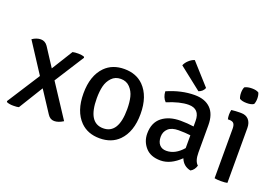

<svg xmlns="http://www.w3.org/2000/svg" viewBox="-101 -1038 1953 1353"><g transform="rotate(20 876.0 -361.0)"><path d="M332 -493Q348 -497 374 -497Q400 -497 419 -490L422 -483L281 -262L443 -15Q407 8 376 8Q345 8 326 -22L222 -181L110 1Q98 5 68.5 5Q39 5 20 -3L16 -10L174 -256L29 -479Q61 -501 93 -501Q125 -501 145 -472L234 -335Z M862 -451Q932 -380 932 -246.5Q932 -113 862 -42Q807 13 718 13Q629 13 574 -42Q504 -113 504 -246.5Q504 -380 574 -451Q629 -506 718 -506Q807 -506 862 -451ZM604 -246Q604 -62 718 -62Q832 -62 832 -246Q832 -298 822.5 -337Q813 -376 786.5 -404Q760 -432 718 -432Q676 -432 649.5 -404Q623 -376 613.5 -337Q604 -298 604 -246Z M1436 -43Q1426 -8 1398 7Q1343 -4 1322 -57Q1250 13 1175 13Q1100 13 1061.5 -31Q1023 -75 1023 -134Q1023 -216 1075.5 -257.5Q1128 -299 1214 -299Q1265 -299 1313 -292V-333Q1313 -424 1229 -424Q1164 -424 1070 -385Q1043 -412 1041 -457Q1146 -503 1246 -503Q1323 -503 1365.5 -461Q1408 -419 1408 -336V-131Q1408 -67 1436 -43ZM1190 -65Q1257 -65 1313 -130V-226Q1274 -231 1223 -231Q1172 -231 1146 -207Q1120 -183 1120 -145Q1120 -107 1138.5 -86Q1157 -65 1190 -65ZM1161 -735 1303 -577Q1292 -548 1260 -537L1091 -670Q1099 -691 1119 -709.5Q1139 -728 1161 -735Z M1673 -411V0Q1656 4 1625 4Q1594 4 1577 0V-371Q1577 -398 1567.5 -410Q1558 -422 1534 -422H1523Q1519 -437 1519 -456Q1519 -475 1523 -492Q1555 -496 1583 -496H1596Q1632 -496 1652.5 -473.5Q1673 -451 1673 -411ZM1554 -673Q1575 -685 1609 -685Q1643 -685 1660 -673Q1668 -655 1668 -630Q1668 -605 1660 -587Q1643 -575 1608 -575Q1573 -575 1554 -587Q1546 -605 1546 -630Q1546 -655 1554 -673Z"/></g></svg>

Font: Signika Negative
Style: Regular
Weight: 400
Designer: Anna Giedrys
Foundry: Anna Giedrys
Version: Version 1.001